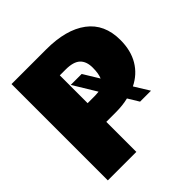

<svg xmlns="http://www.w3.org/2000/svg" viewBox="-185 -838 981 981"><g transform="rotate(-45 305.5 -348.0)"><path d="M473 -249 523 -168H444L408 -227Q368 -217 317 -217H249V0H43V-696H294Q437 -696 516.5 -636.5Q596 -577 596 -462Q596 -386 564 -332Q532 -278 473 -249ZM385 -394Q396 -419 396 -462Q396 -507 371.5 -530Q347 -553 291 -553H249V-352H297Q310 -352 330 -354L254 -479H333Z"/></g></svg>

Font: Fira Sans Black
Style: Regular
Weight: 900
Designer: Carrois Corporate & Edenspiekermann AG
Foundry: Carrois Corporate GbR & Edenspiekermann AG
Version: Version 4.203